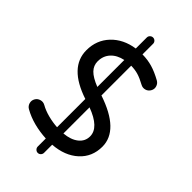

<svg xmlns="http://www.w3.org/2000/svg" viewBox="-283 -899 1114 1114"><g transform="rotate(45 274.0 -342.5)"><path d="M477.5 -592.8Q468.3 -576.2 450 -571Q431.6 -565.9 415 -575.2Q379.4 -594.7 353 -602.5Q326.7 -610.4 294.4 -610.8V-366.7Q508.8 -294.9 508.8 -160.6Q508.8 -76.7 450.2 -23.2Q391.6 30.3 294.4 37.6V104Q294.4 114.7 286.9 122.6Q279.3 130.4 268.6 130.4Q258.3 130.4 250.5 122.6Q242.7 114.7 242.7 104V38.1Q191.9 35.6 143.6 23.2Q95.2 10.7 53.7 -12.7Q37.1 -22 31.7 -40.3Q26.4 -58.6 35.6 -75.2Q44.9 -91.8 63.5 -97.2Q82 -102.5 98.6 -93.3Q128.9 -76.2 167 -66.4Q205.1 -56.6 242.7 -54.2V-286.1Q46.9 -351.1 46.9 -490.7Q46.9 -573.7 100.6 -630.4Q154.3 -687 242.7 -700.2V-790.5Q242.7 -801.3 250.5 -808.8Q258.3 -816.4 268.6 -816.4Q279.3 -816.4 286.9 -808.8Q294.4 -801.3 294.4 -790.5V-703.6Q337.9 -703.1 375.7 -692.1Q413.6 -681.2 460.4 -655.3Q476.6 -646 481.9 -627.7Q487.3 -609.4 477.5 -592.8ZM138.7 -491.2Q138.7 -457 162.8 -431.9Q187 -406.7 242.7 -384.8V-606Q193.8 -595.7 166.3 -565.7Q138.7 -535.6 138.7 -491.2ZM416 -152.3Q416 -224.1 294.4 -269V-54.7Q350.6 -59.6 383.3 -85.7Q416 -111.8 416 -152.3Z"/></g></svg>

Font: Mikhak-FD Medium
Style: Regular
Weight: 500
Designer: Amin Abedi
Version: Version 3.2